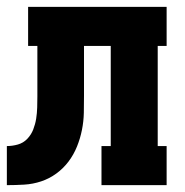

<svg xmlns="http://www.w3.org/2000/svg" viewBox="-20 -540 540 560"><path d="M0 0V-114Q16 -114 32 -118.5Q48 -123 59.5 -135Q71 -147 77 -162.5Q83 -178 85.5 -194Q88 -210 88.5 -226.5Q89 -243 89 -259V-406H62V-520H466V-406H440V-114H466V0H276V-114H303V-406H225V-261Q225 -236 224.5 -211Q224 -186 219 -161Q214 -136 204.5 -112.5Q195 -89 180 -69Q165 -49 144.5 -34Q124 -19 100 -11Q76 -3 50.5 -1.5Q25 0 0 0Z"/></svg>

Font: Iosevka Curly Slab Heavy
Style: Regular
Weight: 900
Monospace: yes
Designer: Belleve Invis
Foundry: Belleve Invis
Version: Version 22.1.2; ttfautohint (v1.8.4)